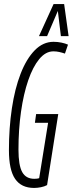

<svg xmlns="http://www.w3.org/2000/svg" viewBox="-20 -916 358 946"><path d="M148 10Q85 10 54.5 -34.5Q24 -79 24 -176Q24 -285 38.5 -382Q53 -479 81.5 -552.5Q110 -626 151 -668Q192 -710 244 -710Q264 -710 283 -706Q302 -702 315 -696L300 -652Q285 -657 271.5 -660Q258 -663 243 -663Q205 -663 173.5 -625Q142 -587 119 -520Q96 -453 83.5 -365.5Q71 -278 71 -179Q71 -101 89.5 -68Q108 -35 149 -35Q164 -35 173 -38L217 -311H152L158 -354H267L212 -4Q199 3 181.5 6.5Q164 10 148 10ZM172 -738 244 -896H296L318 -738H280L265 -862L212 -738Z"/></svg>

Font: Georama ExtraCondensed Light
Style: Italic
Weight: 300
Width: 2
Italic angle: -9°
Designer: Jean-Baptiste Levee
Foundry: Production Type
Version: Version 1.000